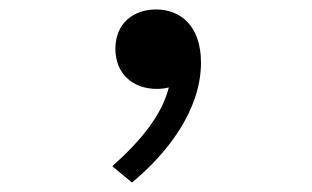

<svg xmlns="http://www.w3.org/2000/svg" viewBox="-20 -171 660 406"><path d="M312 17C320 17 328.5 16 337 14C322 72.5 279 125.5 217.5 180.5L259 215C335 152.5 405 60.5 405 -38.5C405 -116.5 361.5 -151 310 -151C262 -151 224 -121.5 224 -68C224 -16 259.5 17 312 17Z"/></svg>

Font: Monaspace Neon Light
Style: Regular
Weight: 300
Designer: Riley Cran & the Lettermatic Team
Foundry: Lettermatic
Version: Version 1.200 (Monaspace Neon)